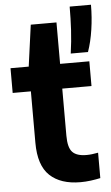

<svg xmlns="http://www.w3.org/2000/svg" viewBox="-57 -846 515 893"><g transform="rotate(-5 201.0 -399.0)"><path d="M282.5 10Q190 10 139.5 -37.5Q89 -85 89 -191V-431H4V-546.5H89L115.5 -740H235.5V-546.5H372V-431H235.5V-211Q235.5 -155.5 255.5 -134.5Q275.5 -113.5 321 -113.5Q333.5 -113.5 346.5 -115Q359.5 -116.5 375.5 -119.5V-1Q355.5 3.5 330.8 6.8Q306 10 282.5 10ZM289 -590Q297 -646 300 -698.8Q303 -751.5 303 -808H402.5Q402.5 -749.5 394 -692.5Q385.5 -635.5 369.5 -590Z"/></g></svg>

Font: Encode Sans Semi Condensed
Style: Bold
Weight: 700
Width: 4
Designer: Multiple Designers
Foundry: Impallari Type
Version: Version 3.000; ttfautohint (v1.8.3) -l 8 -r 50 -G 200 -x 14 